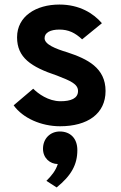

<svg xmlns="http://www.w3.org/2000/svg" viewBox="-20 -543 534 844"><path d="M244 12C365 12 444 -43 444 -143C444 -245 364 -284 276 -313C223 -329 176 -348 176 -375C176 -400 202 -413 241 -413C281 -413 310 -399 341 -370L428 -441C391 -484 330 -523 241 -523C139 -523 55 -472 55 -379C55 -290 116 -249 230 -211C289 -188 323 -174 323 -143C323 -110 291 -98 246 -98C192 -98 147 -132 126 -153L40 -80C80 -24 161 12 244 12ZM184 252 229 281C293 229 320 181 320 117C320 64 288 35 243 35C201 35 169 66 169 111C169 152 200 178 234 178C225 207 207 229 184 252Z"/></svg>

Font: Overpass ExtraBold
Style: Regular
Weight: 800
Designer: Delve Withrington, Thomas Jockin
Foundry: Delve Fonts
Version: Version 3.000;DELV;Overpass